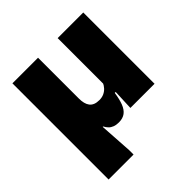

<svg xmlns="http://www.w3.org/2000/svg" viewBox="-178 -629 938 938"><g transform="rotate(-45 291.0 -160.0)"><path d="M358.5 -492.5H535.5V0H368.5L374 -131L358.5 -144.5ZM223 -492.5V-210.5Q223 -192.5 226.5 -178.5Q230 -164.5 237.5 -154.5Q245 -144.5 257.8 -139.2Q270.5 -134 289 -134Q307 -134 321 -140.5Q335 -147 345 -158Q355 -169 360.5 -182L393.5 -106H366.5Q361 -67.5 351 -41.5Q341 -15.5 323.8 -2.5Q306.5 10.5 279 10.5Q261 10.5 247.8 5.5Q234.5 0.5 225.8 -8.5Q217 -17.5 210.5 -30H207.5L218.5 142V172H46V-492.5Z"/></g></svg>

Font: Anek Devanagari ExtraBold
Style: Regular
Weight: 800
Designer: Kailash Malviya (Devanagari) & Yesha Goshar (Latin)
Foundry: Ek Type
Version: Version 1.003